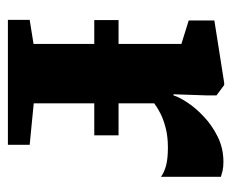

<svg xmlns="http://www.w3.org/2000/svg" viewBox="-72 -530 601 498"><g transform="rotate(90 229.0 -280.5)"><path d="M31 0V-56.5L93.5 -66.5V-450L32.5 -469V-535.5L194.5 -561H200L227 -541V-517.5L224 -429.5H227Q231 -443.5 245 -465Q259 -486.5 281.8 -508Q304.5 -529.5 334.2 -544.2Q364 -559 399.5 -559Q413 -559 422.5 -556.8Q432 -554.5 438 -552.5V-397Q427.5 -405 409.8 -410Q392 -415 362 -415Q334.5 -415 312.5 -409.5Q290.5 -404 274.2 -395.8Q258 -387.5 247.5 -379.5V-67L355 -56.5V0ZM330.5 -287V-224H31.5V-287Z"/></g></svg>

Font: Merriweather 36pt ExtraBold
Style: Regular
Weight: 800
Designer: Eben Sorkin
Foundry: Eben Sorkin
Version: Version 2.100